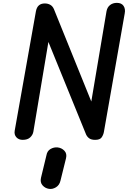

<svg xmlns="http://www.w3.org/2000/svg" viewBox="-20 -952 871 1307"><path d="M134.5 0Q107 0 91.2 -17.8Q75.5 -35.5 80 -62L224.5 -875Q229.5 -902 244.5 -915.2Q259.5 -928.5 285 -928.5Q306 -928.5 322.2 -919.2Q338.5 -910 347 -890L601.5 -261L705 -875Q710 -902.5 729 -917.5Q748 -932.5 775.5 -932.5Q807 -932.5 821 -912Q835 -891.5 829 -860.5L687 -52.5Q683 -32.5 671.5 -16.2Q660 0 627.5 0Q602.5 0 588.2 -9.8Q574 -19.5 566 -36.5L309.5 -666.5L207 -55Q203 -33 185.2 -16.5Q167.5 0 134.5 0ZM313 333.5Q287 329.5 269.5 309.5Q252 289.5 259 258.5L296 105.5Q301 75.5 324 62.2Q347 49 372 51.5Q399.5 54.5 418.2 74Q437 93.5 429.5 125L391.5 278.5Q384.5 308.5 360.8 323Q337 337.5 313 333.5Z"/></svg>

Font: Edu AU VIC WA NT Pre SemiBold
Style: Regular
Weight: 600
Designer: Tina and Corey Anderson, Eben Sorkin, Mirko Velimirovic
Foundry: Google for Education
Version: Version 1.001